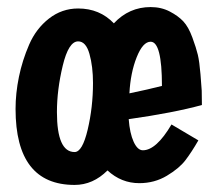

<svg xmlns="http://www.w3.org/2000/svg" viewBox="-20 -497 599 543"><path d="M201 -473Q262 -473 302 -431Q345 -477 406 -477Q436 -477 460 -464.5Q484 -452 498.5 -436.5Q513 -421 524 -391Q535 -361 539.5 -342Q544 -323 547 -287Q550 -251 550.5 -240.5Q551 -230 551 -200Q471 -178 344 -160Q347 -120 358 -96Q369 -72 384 -72Q422 -72 465 -145L541 -100Q522 -67 504.5 -44Q487 -21 452 0Q417 21 374 21Q323 21 284 -15Q243 26 191 26Q24 26 24 -189Q24 -233 33.5 -279.5Q43 -326 62.5 -371Q82 -416 118.5 -444.5Q155 -473 201 -473ZM141 -180Q141 -67 191 -67Q213 -67 228 -130.5Q243 -194 243 -262Q243 -309 233 -344.5Q223 -380 201 -380Q174 -380 157.5 -311.5Q141 -243 141 -180ZM406 -379Q384 -379 366.5 -335Q349 -291 346 -233Q399 -244 438 -254Q438 -379 406 -379Z"/></svg>

Font: Boogaloo
Style: Regular
Weight: 400
Designer: John Vargas Beltran
Foundry: John Vargas Beltran
Version: Version 1.001